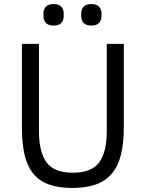

<svg xmlns="http://www.w3.org/2000/svg" viewBox="-20 -914 718 946"><path d="M172 -698V-266Q172 -166 209 -114.5Q246 -63 339 -63Q432 -63 469 -114.5Q506 -166 506 -266V-698H590V-286Q590 -210 576.5 -154Q563 -98 533 -61Q503 -24 454.5 -6Q406 12 336 12Q266 12 218.5 -6Q171 -24 142 -61Q113 -98 100.5 -154Q88 -210 88 -286V-698ZM244 -788Q218 -788 206 -801Q194 -814 194 -835V-847Q194 -868 206 -881Q218 -894 244 -894Q270 -894 282 -881Q294 -868 294 -847V-835Q294 -814 282 -801Q270 -788 244 -788ZM430 -788Q404 -788 392 -801Q380 -814 380 -835V-847Q380 -868 392 -881Q404 -894 430 -894Q456 -894 468 -881Q480 -868 480 -847V-835Q480 -814 468 -801Q456 -788 430 -788Z"/></svg>

Font: IBM Plex Sans Hebrew
Style: Regular
Weight: 400
Designer: Mike Abbink, Paul van der Laan, Pieter van Rosmalen, Yanek Iontef
Foundry: Bold Monday
Version: Version 1.2